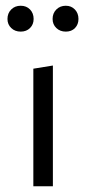

<svg xmlns="http://www.w3.org/2000/svg" viewBox="-20 -648 300 668"><path d="M96 -409 164 -420V0H96ZM6 -582Q6 -602 19 -615Q32 -628 52 -628Q72 -628 84.5 -615Q97 -602 97 -582Q97 -563 84.5 -550.5Q72 -538 52 -538Q32 -538 19 -550.5Q6 -563 6 -582ZM163 -582Q163 -602 176 -615Q189 -628 209 -628Q228 -628 240.5 -615Q253 -602 253 -582Q253 -563 241 -550.5Q229 -538 209 -538Q189 -538 176 -550.5Q163 -563 163 -582Z"/></svg>

Font: LXGW Bright GB
Style: Regular
Weight: 400
Designer: Christian Thalmann (Catharsis Fonts)
Foundry: LXGW / Christian Thalmann (Catharsis Fonts) / Fontworks Inc.
Version: Version 5.510